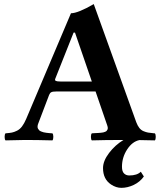

<svg xmlns="http://www.w3.org/2000/svg" viewBox="-20 -678 780 930"><path d="M676.8 176.8Q658.2 203.1 628.2 217.5Q598.1 231.9 567.9 231.9Q542.5 231.9 518.1 215.8Q479 189.9 479 136.2Q479 101.6 508.3 63Q537.6 24.4 578.1 0Q489.3 0 424.8 2Q420.4 -2.4 420.4 -15.1Q420.4 -27.8 424.8 -32.2Q431.2 -32.7 440.2 -33.2Q449.2 -33.7 454.8 -33.9Q460.4 -34.2 468 -34.9Q475.6 -35.6 480 -36.6Q484.4 -37.6 489.3 -39.6Q494.1 -41.5 496.6 -44.2Q499 -46.9 500.7 -50.5Q502.4 -54.2 502 -59.6Q501.5 -64.9 499 -71.8L442.9 -234.9H252.9Q235.4 -234.9 228.5 -231.4Q221.7 -228 217.8 -217.8L165 -79.1Q162.1 -71.8 161.9 -65.4Q161.6 -59.1 164.1 -54.7Q166.5 -50.3 169.9 -46.9Q173.3 -43.5 179.7 -41L191.4 -37.1Q196.3 -35.6 205.1 -34.7Q213.9 -33.7 219.2 -33.2Q224.6 -32.7 233.9 -32.2Q238.3 -27.8 238.3 -15.1Q238.3 -2.4 233.9 2Q159.7 0 101.1 0Q81.1 0 6.8 2Q2.4 -2.4 2.4 -15.1Q2.4 -27.8 6.8 -32.2Q26.4 -33.7 37.6 -35.9Q48.8 -38.1 62.5 -44.9Q76.2 -51.8 86.7 -65.7Q97.2 -79.6 106.9 -102.1L323.7 -613.8Q357.4 -613.8 434.1 -658.2L640.1 -85.9Q646.5 -68.8 655 -58.1Q663.6 -47.4 675.5 -42.5Q687.5 -37.6 697 -35.9Q706.5 -34.2 723.1 -32.7Q727.5 -32.2 730 -32.2Q734.4 -27.8 734.4 -15.1Q734.4 -2.4 730 2Q709 1.5 655.3 0.5Q620.6 7.8 595.7 46.1Q570.8 84.5 570.8 129.9Q570.8 152.3 580.8 162.1Q590.8 171.9 606 171.9Q644 171.9 662.1 153.8ZM272.9 -283.2H424.8L343.3 -520H336.4L247.6 -296.4Q244.6 -289.1 250.5 -286.1Q256.3 -283.2 272.9 -283.2Z"/></svg>

Font: Linux Libertine G
Style: Bold
Weight: 700
Designer: Philipp H. Poll
Foundry: Philipp H. Poll
Version: Version 5.0.3